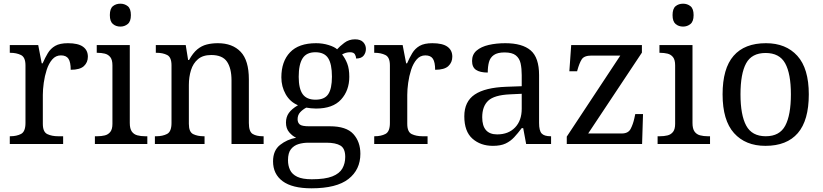

<svg xmlns="http://www.w3.org/2000/svg" viewBox="-20 -780 4456 1040"><path d="M33 0V-42H36Q70 -42 94 -54.5Q118 -67 118 -114V-426Q118 -470 93.5 -482Q69 -494 36 -494H33V-536H187L206 -437H211Q224 -467 239 -492Q254 -517 279 -531.5Q304 -546 348 -546Q403 -546 429.5 -527Q456 -508 456 -473Q456 -442 434.5 -422Q413 -402 363 -402Q363 -443 351 -461.5Q339 -480 310 -480Q282 -480 263 -458Q244 -436 233 -402Q222 -368 217 -331.5Q212 -295 212 -266V-109Q212 -65 236.5 -53.5Q261 -42 294 -42H322V0Z M494 0V-42H507Q529 -42 547.5 -46.5Q566 -51 577.5 -65.5Q589 -80 589 -109V-426Q589 -456 577.5 -470.5Q566 -485 547.5 -489.5Q529 -494 507 -494H504V-536H683V-114Q683 -83 694 -67.5Q705 -52 724 -47Q743 -42 765 -42H778V0ZM632 -636Q608 -636 591.5 -650Q575 -664 575 -698Q575 -733 591.5 -746.5Q608 -760 632 -760Q655 -760 672 -746.5Q689 -733 689 -698Q689 -664 672 -650Q655 -636 632 -636Z M819 0V-42H827Q861 -42 885 -54.5Q909 -67 909 -114V-426Q909 -470 885.5 -482Q862 -494 829 -494H824V-536H986L999 -455H1004Q1025 -493 1048.5 -512.5Q1072 -532 1100 -539Q1128 -546 1160 -546Q1239 -546 1283.5 -499.5Q1328 -453 1328 -350V-114Q1328 -67 1348.5 -54.5Q1369 -42 1403 -42H1408V0H1234V-345Q1234 -410 1209.5 -446Q1185 -482 1124 -482Q1079 -482 1052.5 -459.5Q1026 -437 1014.5 -400Q1003 -363 1003 -320V-109Q1003 -65 1026.5 -53.5Q1050 -42 1083 -42H1088V0Z M1667 240Q1563 240 1511 201.5Q1459 163 1459 94Q1459 35 1497 5Q1535 -25 1584 -34Q1564 -43 1546.5 -63.5Q1529 -84 1529 -116Q1529 -146 1544.5 -168Q1560 -190 1594 -210Q1551 -228 1527.5 -269.5Q1504 -311 1504 -361Q1504 -447 1551 -496.5Q1598 -546 1692 -546Q1728 -546 1760 -536Q1792 -526 1806 -513Q1820 -529 1845 -548Q1870 -567 1903 -567Q1933 -567 1947.5 -551.5Q1962 -536 1962 -515Q1962 -494 1949.5 -478.5Q1937 -463 1909 -463Q1909 -474 1902.5 -485.5Q1896 -497 1876 -497Q1853 -497 1833 -485Q1850 -464 1861 -435.5Q1872 -407 1872 -364Q1872 -290 1827.5 -241Q1783 -192 1692 -192Q1680 -192 1664.5 -193.5Q1649 -195 1639 -197Q1620 -187 1606 -172Q1592 -157 1592 -134Q1592 -116 1603.5 -106Q1615 -96 1654 -96H1767Q1856 -96 1894 -54Q1932 -12 1932 53Q1932 139 1867.5 189.5Q1803 240 1667 240ZM1669 191Q1741 191 1780 175.5Q1819 160 1834.5 132.5Q1850 105 1850 70Q1850 24 1824 8.5Q1798 -7 1748 -7H1650Q1622 -7 1597 0.5Q1572 8 1556 28Q1540 48 1540 88Q1540 117 1551 140.5Q1562 164 1590 177.5Q1618 191 1669 191ZM1689 -240Q1738 -240 1758 -270Q1778 -300 1778 -365Q1778 -433 1757.5 -465Q1737 -497 1688 -497Q1640 -497 1619 -464Q1598 -431 1598 -364Q1598 -300 1619.5 -270Q1641 -240 1689 -240Z M2007 0V-42H2010Q2044 -42 2068 -54.5Q2092 -67 2092 -114V-426Q2092 -470 2067.5 -482Q2043 -494 2010 -494H2007V-536H2161L2180 -437H2185Q2198 -467 2213 -492Q2228 -517 2253 -531.5Q2278 -546 2322 -546Q2377 -546 2403.5 -527Q2430 -508 2430 -473Q2430 -442 2408.5 -422Q2387 -402 2337 -402Q2337 -443 2325 -461.5Q2313 -480 2284 -480Q2256 -480 2237 -458Q2218 -436 2207 -402Q2196 -368 2191 -331.5Q2186 -295 2186 -266V-109Q2186 -65 2210.5 -53.5Q2235 -42 2268 -42H2296V0Z M2650 10Q2583 10 2539 -29Q2495 -68 2495 -150Q2495 -230 2551.5 -268Q2608 -306 2723 -310L2806 -313V-373Q2806 -409 2800 -436.5Q2794 -464 2774 -480Q2754 -496 2713 -496Q2675 -496 2655 -482Q2635 -468 2628.5 -443.5Q2622 -419 2622 -387Q2580 -387 2558.5 -401.5Q2537 -416 2537 -450Q2537 -485 2561.5 -506Q2586 -527 2627 -536.5Q2668 -546 2717 -546Q2809 -546 2854.5 -507Q2900 -468 2900 -373V-114Q2900 -72 2914 -57Q2928 -42 2962 -42H2965V0H2830L2814 -86H2806Q2785 -58 2765 -36.5Q2745 -15 2718.5 -2.5Q2692 10 2650 10ZM2673 -52Q2734 -52 2770 -89.5Q2806 -127 2806 -191V-272L2742 -269Q2657 -265 2624.5 -234.5Q2592 -204 2592 -145Q2592 -52 2673 -52Z M3050 0V-40L3340 -479H3184Q3144 -479 3131 -458.5Q3118 -438 3107 -398L3106 -394H3064L3074 -536H3457V-495L3166 -57H3348Q3383 -57 3396 -82Q3409 -107 3416 -139L3421 -162H3463L3458 0Z M3542 0V-42H3555Q3577 -42 3595.5 -46.5Q3614 -51 3625.5 -65.5Q3637 -80 3637 -109V-426Q3637 -456 3625.5 -470.5Q3614 -485 3595.5 -489.5Q3577 -494 3555 -494H3552V-536H3731V-114Q3731 -83 3742 -67.5Q3753 -52 3772 -47Q3791 -42 3813 -42H3826V0ZM3680 -636Q3656 -636 3639.5 -650Q3623 -664 3623 -698Q3623 -733 3639.5 -746.5Q3656 -760 3680 -760Q3703 -760 3720 -746.5Q3737 -733 3737 -698Q3737 -664 3720 -650Q3703 -636 3680 -636Z M4126 10Q4018 10 3956 -59Q3894 -128 3894 -269Q3894 -409 3953.5 -477.5Q4013 -546 4129 -546Q4237 -546 4299 -477.5Q4361 -409 4361 -269Q4361 -128 4301.5 -59Q4242 10 4126 10ZM4128 -42Q4203 -42 4233.5 -99.5Q4264 -157 4264 -269Q4264 -381 4233 -437Q4202 -493 4127 -493Q4052 -493 4021.5 -437Q3991 -381 3991 -269Q3991 -157 4022 -99.5Q4053 -42 4128 -42Z"/></svg>

Font: Noto Serif Toto
Style: Regular
Weight: 400
Designer: Monotype Design Team
Foundry: Monotype Imaging Inc.
Version: Version 2.001